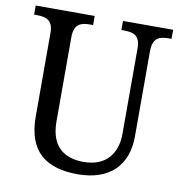

<svg xmlns="http://www.w3.org/2000/svg" viewBox="-81 -789 826 875"><g transform="rotate(10 332.0 -352.0)"><path d="M335 10C484 10 563 -72 563 -205V-600C563 -663 596 -672 638 -672H650V-714H418V-672H430C472 -672 505 -663 505 -604V-207C505 -116 456 -50 352 -50C263 -50 199 -94 199 -210V-600C199 -663 232 -672 275 -672H287V-714H14V-672H26C68 -672 102 -663 102 -604V-216C102 -53 190 10 335 10Z"/></g></svg>

Font: Noto Serif Thai SemiCondensed
Style: Regular
Weight: 400
Width: 4
Designer: Monotype Design Team
Foundry: Monotype Imaging Inc.
Version: Version 2.002